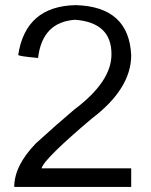

<svg xmlns="http://www.w3.org/2000/svg" viewBox="-20 -736 596 756"><path d="M496.6 0H36.1Q36.1 -83.5 121.1 -171.4Q203.1 -246.1 272.5 -304.7Q419.4 -414.6 418.9 -522.5Q419.4 -647 275.9 -658.2Q146.5 -649.4 129.9 -507.8Q51.8 -514.6 51.8 -520Q81.1 -711.9 278.3 -715.8Q487.8 -710 496.6 -518.6Q496.6 -386.7 340.8 -268.6Q250.5 -192.4 201.2 -144Q148.9 -92.8 143.6 -73.2H496.6Z"/></svg>

Font: Saysettha OT
Style: Regular
Weight: 400
Designer: John M. Durdin and Silvain Dupertuis
Foundry: Lao Script for Windows
Version: Version 2.000